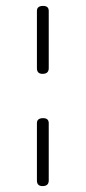

<svg xmlns="http://www.w3.org/2000/svg" viewBox="-20 -490 290 650"><path d="M145 121Q145 140 124 140Q105 140 105 121V-73Q105 -90 126 -90Q145 -90 145 -73ZM145 -259Q145 -240 124 -240Q105 -240 105 -259V-453Q105 -470 126 -470Q145 -470 145 -453Z"/></svg>

Font: Dongle Light
Style: Regular
Weight: 300
Designer: Yanghee Ryu
Foundry: Yanghee Ryu
Version: Version 2.000